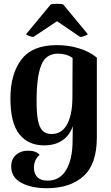

<svg xmlns="http://www.w3.org/2000/svg" viewBox="-20 -768 586 1013"><path d="M39 110Q39 72 64 49.5Q89 27 129 27Q170 27 189 49Q159 75 159 117Q159 148 177 166.5Q195 185 231 185Q296 185 329.5 128Q363 71 363 -28Q363 -78 364 -102Q347 -53 308.5 -27Q270 -1 213 -1Q129 -1 82 -60Q35 -119 35 -249Q35 -378 93 -454Q151 -530 279 -530Q342 -530 398 -512.5Q454 -495 491 -464V-44Q491 98 420.5 161.5Q350 225 227 225Q146 225 92.5 196.5Q39 168 39 110ZM362 -249 363 -462Q349 -473 328.5 -479Q308 -485 286 -485Q221 -485 197 -423Q173 -361 173 -236Q173 -170 180.5 -132.5Q188 -95 205 -78Q222 -61 252 -61Q306 -61 333.5 -111Q361 -161 362 -249ZM118 -588 247 -744Q255 -748 282 -748Q306 -748 314 -744L443 -588Q442 -584 427 -578.5Q412 -573 403 -573L281 -656L156 -573Q147 -573 133 -578.5Q119 -584 118 -588Z"/></svg>

Font: Arima Madurai Black
Style: Regular
Weight: 900
Designer: Joana Correia and Natanael Gama
Foundry: NDISCOVER
Version: Version 1.019